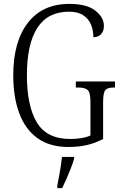

<svg xmlns="http://www.w3.org/2000/svg" viewBox="-20 -744 624 985"><path d="M331 10Q235 10 172.5 -35Q110 -80 79 -162.5Q48 -245 48 -358Q48 -530 123 -627Q198 -724 336 -724Q425 -724 469 -689.5Q513 -655 513 -612Q513 -583 498 -568Q483 -553 459 -553Q459 -588 447 -617.5Q435 -647 407.5 -665.5Q380 -684 334 -684Q225 -684 171.5 -601Q118 -518 118 -358Q118 -201 169 -116Q220 -31 340 -31Q370 -31 397.5 -35.5Q425 -40 444 -49V-221Q444 -270 429.5 -282.5Q415 -295 382 -295H369V-326H570V-295H563Q533 -295 521 -282.5Q509 -270 509 -219V-31Q469 -10 426.5 0Q384 10 331 10ZM274 208Q281 173 287.5 135.5Q294 98 298 61H360V71Q354 92 343.5 119Q333 146 321 173.5Q309 201 299 221H274Z"/></svg>

Font: Noto Serif Condensed Light
Style: Regular
Weight: 300
Width: 3
Designer: Monotype Design Team
Foundry: Monotype Imaging Inc.
Version: Version 2.013